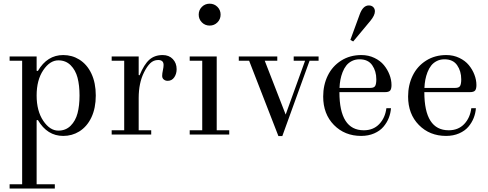

<svg xmlns="http://www.w3.org/2000/svg" viewBox="-20 -744 2700 1062"><path d="M33.2 275.4H102.5V-408.2H33.2V-431.6H182.6V-352.5L189.5 -351.6Q241.2 -439.5 329.6 -439.5Q378.4 -439.5 418 -415Q461.4 -388.2 485.6 -336.9Q509.8 -285.6 509.8 -215.8Q509.8 -146 485.6 -94.7Q461.4 -43.5 418 -16.6Q378.4 7.8 329.6 7.8Q241.2 7.8 189.5 -80.1L182.6 -79.1V275.4H283.2V298.8H33.2ZM302.7 -21.5Q343.8 -21.5 370.8 -48.6Q397.9 -75.7 408.9 -117.7Q419.9 -159.7 419.9 -215.8Q419.9 -272 408.9 -314Q397.9 -356 370.8 -383.1Q343.8 -410.2 302.7 -410.2Q255.9 -410.2 219.2 -355.7Q182.6 -301.3 182.6 -215.8Q182.6 -130.4 219.2 -75.9Q255.9 -21.5 302.7 -21.5Z M597.7 0V-23.4H667V-408.2H597.7V-431.6H747.1V-329.1L752 -327.6Q776.9 -387.7 805.9 -413.6Q835 -439.5 879.9 -439.5Q915 -439.5 936 -417.2Q957 -395 957 -361.3Q957 -335.4 943.8 -316.2Q930.7 -296.9 907.2 -296.9Q895 -296.9 886 -304.2Q877 -311.5 877 -324.2Q877 -337.4 881.3 -356.9Q884.8 -373 884.8 -384.8Q884.8 -412.1 855 -412.1Q829.1 -412.1 810.8 -394Q792.5 -376 776.4 -343.3Q747.1 -285.2 747.1 -201.2V-23.4H816.4V0Z M1029.3 0V-23.4H1098.6V-408.2H1029.3V-431.6H1178.7V-23.4H1248V0ZM1096.7 -620.1Q1079.1 -637.7 1079.1 -663.1Q1079.1 -688.5 1096.7 -706.1Q1114.3 -723.6 1139.6 -723.6Q1165 -723.6 1182.6 -706.1Q1200.2 -688.5 1200.2 -663.1Q1200.2 -637.7 1182.6 -620.1Q1165 -602.5 1139.6 -602.5Q1114.3 -602.5 1096.7 -620.1Z M1300.8 -408.2V-431.6H1513.7V-408.2H1444.3L1560.1 -110.4L1667.5 -408.2H1604.5V-431.6H1742.2V-408.2H1692.4L1541.5 8.8H1520L1357.9 -408.2Z M1918 -523.4 1969.7 -664.6Q1987.8 -713.9 2020 -713.9Q2035.6 -713.9 2044.7 -704.6Q2053.7 -695.3 2053.7 -681.6Q2053.7 -659.2 2028.8 -628.9L1933.6 -514.6ZM1767.6 -210Q1767.6 -273.9 1793 -325.9Q1818.4 -377.9 1866.9 -408.7Q1915.5 -439.5 1979 -439.5Q2018.1 -439.5 2050.8 -423.8Q2083.5 -408.2 2103.5 -383.8Q2123.5 -359.4 2134.5 -330.6Q2145.5 -301.8 2145.5 -273.4Q2145.5 -252.4 2138.2 -243.4Q2130.9 -234.4 2109.4 -234.4H1857.4Q1857.4 -23.4 1992.2 -23.4Q2044.9 -23.4 2077.6 -57.6Q2110.4 -91.8 2117.2 -145.5H2142.6Q2140.6 -117.7 2130.4 -91.6Q2120.1 -65.4 2100.8 -42.7Q2081.5 -20 2049.6 -6.1Q2017.6 7.8 1977.5 7.8Q1886.7 7.8 1827.1 -52.7Q1767.6 -113.3 1767.6 -210ZM1857.9 -257.8H2028.8Q2049.3 -257.8 2055.4 -269Q2061.5 -280.3 2061.5 -305.2Q2061.5 -350.6 2038.8 -383.3Q2016.1 -416 1968.8 -416Q1945.3 -416 1926.5 -406.5Q1907.7 -397 1895.5 -381.6Q1883.3 -366.2 1875 -345Q1866.7 -323.7 1862.8 -302.5Q1858.9 -281.2 1857.9 -257.8Z M2237.3 -210Q2237.3 -273.9 2262.7 -325.9Q2288.1 -377.9 2336.7 -408.7Q2385.3 -439.5 2448.7 -439.5Q2487.8 -439.5 2520.5 -423.8Q2553.2 -408.2 2573.2 -383.8Q2593.3 -359.4 2604.2 -330.6Q2615.2 -301.8 2615.2 -273.4Q2615.2 -252.4 2607.9 -243.4Q2600.6 -234.4 2579.1 -234.4H2327.1Q2327.1 -23.4 2461.9 -23.4Q2514.6 -23.4 2547.4 -57.6Q2580.1 -91.8 2586.9 -145.5H2612.3Q2610.4 -117.7 2600.1 -91.6Q2589.8 -65.4 2570.6 -42.7Q2551.3 -20 2519.3 -6.1Q2487.3 7.8 2447.3 7.8Q2356.4 7.8 2296.9 -52.7Q2237.3 -113.3 2237.3 -210ZM2327.6 -257.8H2498.5Q2519 -257.8 2525.1 -269Q2531.2 -280.3 2531.2 -305.2Q2531.2 -350.6 2508.5 -383.3Q2485.8 -416 2438.5 -416Q2415 -416 2396.2 -406.5Q2377.4 -397 2365.2 -381.6Q2353 -366.2 2344.7 -345Q2336.4 -323.7 2332.5 -302.5Q2328.6 -281.2 2327.6 -257.8Z"/></svg>

Font: Theano Didot
Style: Regular
Weight: 400
Designer: Alexey Kryukov
Version: Version 2.0